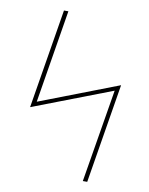

<svg xmlns="http://www.w3.org/2000/svg" viewBox="-83 -796 666 857"><g transform="rotate(10 250.0 -367.5)"><path d="M352 0 422 -422 63 -284 137 -735H157L88 -313L446 -451L372 0Z"/></g></svg>

Font: Iosevka Thin
Style: Italic
Weight: 100
Italic angle: -9°
Monospace: yes
Designer: Belleve Invis
Foundry: Belleve Invis
Version: Version 32.5.0; ttfautohint (v1.8.4)